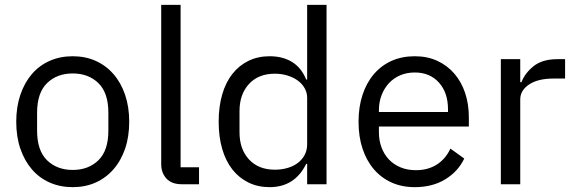

<svg xmlns="http://www.w3.org/2000/svg" viewBox="-20 -760 2368 792"><path d="M280 12Q228 12 185 -7Q142 -26 111.5 -61.5Q81 -97 64 -146.5Q47 -196 47 -258Q47 -319 64 -369Q81 -419 111.5 -454.5Q142 -490 185 -509Q228 -528 280 -528Q332 -528 374.5 -509Q417 -490 448 -454.5Q479 -419 496 -369Q513 -319 513 -258Q513 -196 496 -146.5Q479 -97 448 -61.5Q417 -26 374.5 -7Q332 12 280 12ZM280 -59Q345 -59 386 -99Q427 -139 427 -221V-295Q427 -377 386 -417Q345 -457 280 -457Q215 -457 174 -417Q133 -377 133 -295V-221Q133 -139 174 -99Q215 -59 280 -59Z M730 0Q688 0 666.5 -23.5Q645 -47 645 -83V-740H725V-70H801V0Z M1247 -84H1243Q1196 12 1092 12Q1044 12 1005 -7Q966 -26 938.5 -61Q911 -96 896.5 -146Q882 -196 882 -258Q882 -320 896.5 -370Q911 -420 938.5 -455Q966 -490 1005 -509Q1044 -528 1092 -528Q1146 -528 1184.5 -504.5Q1223 -481 1243 -432H1247V-740H1327V0H1247ZM1114 -60Q1141 -60 1165.5 -67Q1190 -74 1208 -87.5Q1226 -101 1236.5 -120.5Q1247 -140 1247 -165V-357Q1247 -378 1236.5 -396.5Q1226 -415 1208 -428Q1190 -441 1165.5 -448.5Q1141 -456 1114 -456Q1046 -456 1007 -413.5Q968 -371 968 -302V-214Q968 -145 1007 -102.5Q1046 -60 1114 -60Z M1691 12Q1638 12 1595.5 -7Q1553 -26 1522.5 -61.5Q1492 -97 1475.5 -146.5Q1459 -196 1459 -258Q1459 -319 1475.5 -369Q1492 -419 1522.5 -454.5Q1553 -490 1595.5 -509Q1638 -528 1691 -528Q1743 -528 1784 -509Q1825 -490 1854 -456.5Q1883 -423 1898.5 -377Q1914 -331 1914 -276V-238H1543V-214Q1543 -181 1553.5 -152.5Q1564 -124 1583.5 -103Q1603 -82 1631.5 -70Q1660 -58 1696 -58Q1745 -58 1781.5 -81Q1818 -104 1838 -147L1895 -106Q1870 -53 1817 -20.5Q1764 12 1691 12ZM1691 -461Q1658 -461 1631 -449.5Q1604 -438 1584.5 -417Q1565 -396 1554 -367.5Q1543 -339 1543 -305V-298H1828V-309Q1828 -378 1790.5 -419.5Q1753 -461 1691 -461Z M2046 0V-516H2126V-421H2131Q2145 -458 2181 -487Q2217 -516 2280 -516H2311V-436H2264Q2199 -436 2162.5 -411.5Q2126 -387 2126 -350V0Z"/></svg>

Font: IBM Plex Sans Thai
Style: Regular
Weight: 400
Designer: Mike Abbink, Paul van der Laan, Pieter van Rosmalen, Ben Mitchell, Mark Frömberg
Foundry: Bold Monday
Version: Version 1.1